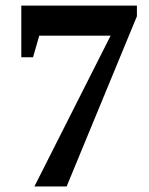

<svg xmlns="http://www.w3.org/2000/svg" viewBox="-20 -675 540 695"><path d="M99.6 -467.8H57.1V-654.8H475.6V-616.2L221.2 0H104.5L380.4 -545.9H122.1Z"/></svg>

Font: Tinos
Style: Bold
Weight: 700
Designer: Steve Matteson
Foundry: Monotype Imaging Inc.
Version: Version 1.23